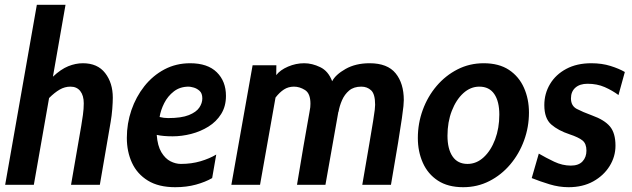

<svg xmlns="http://www.w3.org/2000/svg" viewBox="-20 -770 2633 800"><path d="M1.5 0 133.5 -750H253L200.5 -450.5Q233.5 -481.5 264.2 -494Q295 -506.5 325.5 -506.5Q386.5 -506.5 418.2 -465.5Q450 -424.5 450 -363Q450 -344.5 447.8 -315.8Q445.5 -287 441 -261.5L396 0H276L318.5 -245.5Q322 -266 325.5 -291.2Q329 -316.5 329 -339.5Q329 -372 314.5 -390.5Q300 -409 273.5 -409Q250 -409 228.8 -396.8Q207.5 -384.5 184.5 -361.5L121 0Z M864 -28Q835.5 -11.5 796.5 -0.8Q757.5 10 710 10Q641 10 596.2 -17.5Q551.5 -45 530 -91.5Q508.5 -138 508.5 -195.5Q508.5 -255.5 527.5 -311Q546.5 -366.5 581.5 -410.8Q616.5 -455 665 -480.8Q713.5 -506.5 772.5 -506.5Q845 -506.5 883.2 -469Q921.5 -431.5 921.5 -370.5Q921.5 -327 901.5 -295Q881.5 -263 848.5 -242.5Q815.5 -222 776.5 -212Q737.5 -202 699.5 -202Q659 -202 633 -208Q636.5 -162 652.5 -135.5Q668.5 -109 690.2 -98Q712 -87 733.5 -87Q778 -87 815.8 -98.2Q853.5 -109.5 881 -126ZM766.5 -409Q730 -409 704.5 -389.2Q679 -369.5 664.2 -340.2Q649.5 -311 645 -282.5Q662.5 -278 680.5 -278Q736 -278 767 -290.5Q798 -303 810.5 -321.8Q823 -340.5 823 -360Q823 -381.5 811.2 -391.8Q799.5 -402 786 -405.5Q772.5 -409 766.5 -409Z M944 0 1032.5 -498H1131.5L1131 -457Q1147.5 -478.5 1180.2 -492.5Q1213 -506.5 1247.5 -506.5Q1280.5 -506.5 1314.2 -490.2Q1348 -474 1364 -431.5Q1378 -459 1420 -482.8Q1462 -506.5 1520 -506.5Q1594.5 -506.5 1628.5 -464.5Q1662.5 -422.5 1662.5 -353Q1662.5 -343.5 1661 -327.8Q1659.5 -312 1654.5 -277Q1649.5 -242 1638.8 -176Q1628 -110 1609 0H1489.5Q1508 -107.5 1518.8 -170.8Q1529.5 -234 1534.8 -266.5Q1540 -299 1541.5 -312.5Q1543 -326 1543 -333.5Q1543 -378 1526.5 -393.5Q1510 -409 1485.5 -409Q1454 -409 1434.8 -392.8Q1415.5 -376.5 1405 -352.2Q1394.5 -328 1390.5 -303.5L1390 -305L1336 0H1217.5Q1233.5 -97.5 1244 -158Q1254.5 -218.5 1260.5 -252Q1266.5 -285.5 1269.2 -301Q1272 -316.5 1272.8 -323.2Q1273.5 -330 1273.5 -338Q1273.5 -380.5 1251 -394.8Q1228.5 -409 1205 -409Q1181.5 -409 1163.2 -397.2Q1145 -385.5 1128 -363.5L1063.5 0Z M1910 10Q1846.5 10 1804.5 -17.5Q1762.5 -45 1741.8 -91.8Q1721 -138.5 1721 -195Q1721 -256 1741.5 -312Q1762 -368 1799.2 -411.8Q1836.5 -455.5 1886.5 -481Q1936.5 -506.5 1995.5 -506.5Q2059 -506.5 2100.8 -478.8Q2142.5 -451 2163.2 -404.2Q2184 -357.5 2184 -301Q2184 -240.5 2163.5 -184.5Q2143 -128.5 2106 -84.8Q2069 -41 2019 -15.5Q1969 10 1910 10ZM1928 -87Q1965.5 -87 1995.5 -114.8Q2025.5 -142.5 2043 -189.2Q2060.5 -236 2060.5 -292.5Q2060.5 -347.5 2039.5 -378.2Q2018.5 -409 1977 -409Q1940.5 -409 1910.5 -381.8Q1880.5 -354.5 1862.5 -308Q1844.5 -261.5 1844.5 -204.5Q1844.5 -149 1865.8 -118Q1887 -87 1928 -87Z M2349 10Q2309.5 10 2270 -2Q2230.5 -14 2195.5 -28L2225 -130Q2255 -112.5 2289.2 -96.2Q2323.5 -80 2358.5 -80Q2391 -80 2407.2 -97.5Q2423.5 -115 2423.5 -142.5Q2423.5 -171.5 2407 -184.8Q2390.5 -198 2353 -210.5Q2306 -226 2277 -251.2Q2248 -276.5 2248 -332Q2248 -380 2271.8 -419.8Q2295.5 -459.5 2339.5 -483Q2383.5 -506.5 2443.5 -506.5Q2488 -506.5 2523.8 -495.2Q2559.5 -484 2583.5 -470L2557 -374Q2531.5 -393 2499.8 -407Q2468 -421 2428 -421Q2396 -421 2377.5 -404.8Q2359 -388.5 2359 -360Q2359 -329 2383.2 -316.2Q2407.5 -303.5 2447 -289Q2498.5 -270.5 2521.5 -243Q2544.5 -215.5 2544.5 -163Q2544.5 -117.5 2520 -78Q2495.5 -38.5 2451.8 -14.2Q2408 10 2349 10Z"/></svg>

Font: Cabin Condensed
Style: Bold Italic
Weight: 700
Width: 3
Italic angle: -10°
Designer: Pablo Impallari
Foundry: Pablo Impallari. http://www.impallari.com Igino Marini. http://www.ikern.com
Version: Version 3.001; ttfautohint (v1.8.3)